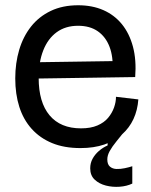

<svg xmlns="http://www.w3.org/2000/svg" viewBox="-20 -550 574 730"><path d="M483 148Q462 158 435 160Q408 162 382.5 155.5Q357 149 340 133Q323 117 323 90Q323 70 332 53.5Q341 37 356 24Q371 11 389 3L391 -43L464 -79L465 -65Q441 -35 423.5 -13.5Q406 8 397 24.5Q388 41 388 56Q388 75 398 83.5Q408 92 423 92.5Q438 93 454.5 89.5Q471 86 483 82ZM286 13Q224 13 178 -6Q132 -25 100.5 -60Q69 -95 53.5 -143.5Q38 -192 38 -252Q38 -310 53 -360.5Q68 -411 98 -449Q128 -487 173 -508.5Q218 -530 277 -530Q331 -530 373 -511.5Q415 -493 443.5 -458Q472 -423 485.5 -372.5Q499 -322 494 -257L94 -251V-313L431 -318L408 -281Q411 -334 396.5 -372Q382 -410 352 -431Q322 -452 277 -452Q229 -452 195.5 -427.5Q162 -403 144.5 -358.5Q127 -314 127 -254Q127 -161 168.5 -111.5Q210 -62 288 -62Q325 -62 350.5 -73Q376 -84 391 -102Q406 -120 413.5 -141Q421 -162 421 -182L506 -172Q503 -131 487.5 -97.5Q472 -64 444 -39Q416 -14 376.5 -0.5Q337 13 286 13Z"/></svg>

Font: Bricolage Grotesque 72pt
Style: Regular
Weight: 400
Version: Version 1.001;gftools[0.9.33.dev8+g029e19f]